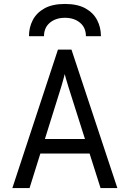

<svg xmlns="http://www.w3.org/2000/svg" viewBox="-20 -951 656 971"><path d="M42.5 0 273 -700H341.5L573.5 0H488.5L326.5 -510Q325 -515.5 321 -528.5Q317 -541.5 313 -555Q309 -568.5 307.5 -576.5Q305.5 -568.5 301.8 -555Q298 -541.5 294.5 -528.8Q291 -516 289 -510L129.5 0ZM159 -174.5 183 -248H432.5L456.5 -174.5ZM126.5 -768Q126.5 -812.5 145.8 -849.5Q165 -886.5 205.2 -908.8Q245.5 -931 308.5 -931Q371.5 -931 411.8 -908.8Q452 -886.5 471.2 -849.5Q490.5 -812.5 490.5 -768H414.5Q414.5 -811 384.8 -836Q355 -861 308.5 -861Q262 -861 232.2 -836Q202.5 -811 202.5 -768Z"/></svg>

Font: Overpass Mono
Style: Regular
Weight: 400
Designer: Delve Withrington, Dave Bailey
Foundry: Delve Fonts LLC
Version: Version 4.000